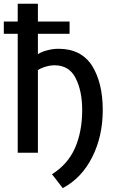

<svg xmlns="http://www.w3.org/2000/svg" viewBox="-25 -805 612 1012"><path d="M516.6 -224.6Q516.6 -369.1 460 -459Q402.3 -547.9 283.2 -547.9Q252.9 -547.9 224.6 -540Q196.3 -533.2 174.8 -519.5Q174.8 -555.7 174.8 -627Q216.8 -627 341.8 -627Q341.8 -642.6 341.8 -691.4Q299.8 -691.4 174.8 -691.4Q174.8 -714.8 174.8 -785.2Q148.4 -785.2 68.4 -785.2Q68.4 -761.7 68.4 -691.4Q49.8 -691.4 -4.9 -691.4Q-4.9 -674.8 -4.9 -627Q13.7 -627 68.4 -627Q68.4 -470.7 68.4 0Q94.7 0 174.8 0Q174.8 -109.4 174.8 -435.5Q194.3 -448.2 217.8 -454.1Q240.2 -460.9 262.7 -460.9Q339.8 -460.9 374 -392.6Q408.2 -325.2 408.2 -224.6Q408.2 -111.3 370.1 -24.4Q332 61.5 249 113.3Q267.6 137.7 305.7 186.5Q405.3 133.8 460.9 23.4Q516.6 -86.9 516.6 -224.6Z"/></svg>

Font: DaxlinePro-Medium
Style: Medium
Weight: 400
Designer: Hans Reichel
Version: Version 7.502; 2006